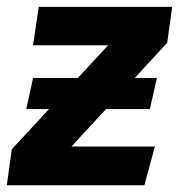

<svg xmlns="http://www.w3.org/2000/svg" viewBox="-47 -552 533 572"><path d="M68.4 -531.6H465.9L451.1 -424.5L165.8 -115.4H414.4L383 0H-26.7L-11.8 -107.4L275.1 -417.1H51.5ZM399.4 -227H31.2L51.6 -319.8H420.5Z"/></svg>

Font: Fira Sans Variable
Style: Italic
Weight: 397
Italic angle: -8°
Designer: Carrois Corporate & Edenspiekermann AG
Foundry: Carrois Corporate GbR & Edenspiekermann AG
Version: Version 4.202